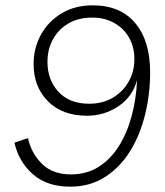

<svg xmlns="http://www.w3.org/2000/svg" viewBox="-20 -690 619 720"><path d="M243 10Q157 10 104 -36Q51 -82 34 -155L85 -172Q97 -116 137 -76Q177 -36 246 -36Q305 -36 350 -64.5Q395 -93 426 -142.5Q457 -192 474 -256Q491 -320 494 -390Q477 -327 424 -291.5Q371 -256 306 -256Q214 -256 160 -310Q106 -364 106 -450Q106 -510 133.5 -560Q161 -610 211 -640Q261 -670 328 -670Q431 -670 487 -603.5Q543 -537 543 -419Q543 -337 524 -260Q505 -183 467.5 -122.5Q430 -62 373.5 -26Q317 10 243 10ZM314 -301Q365 -301 403 -323.5Q441 -346 462.5 -384Q484 -422 484 -468Q484 -513 464.5 -548Q445 -583 409 -603.5Q373 -624 326 -624Q274 -624 236.5 -602Q199 -580 178.5 -542.5Q158 -505 158 -458Q158 -390 199.5 -345.5Q241 -301 314 -301Z"/></svg>

Font: Work Sans Light
Style: Italic
Weight: 300
Italic angle: -13°
Designer: Wei Huang
Foundry: Wei Huang
Version: Version 2.010; ttfautohint (v1.8.3)